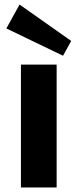

<svg xmlns="http://www.w3.org/2000/svg" viewBox="-20 -824 341 844"><path d="M229 -540V0H72V-540ZM293 -644 257 -579 8 -699 66 -804Z"/></svg>

Font: Pathway Extreme 72pt
Style: Bold
Weight: 700
Designer: Eduardo Rodriguez Tunni
Foundry: Eduardo Rodriguez Tunni
Version: Version 1.001;gftools[0.9.26]